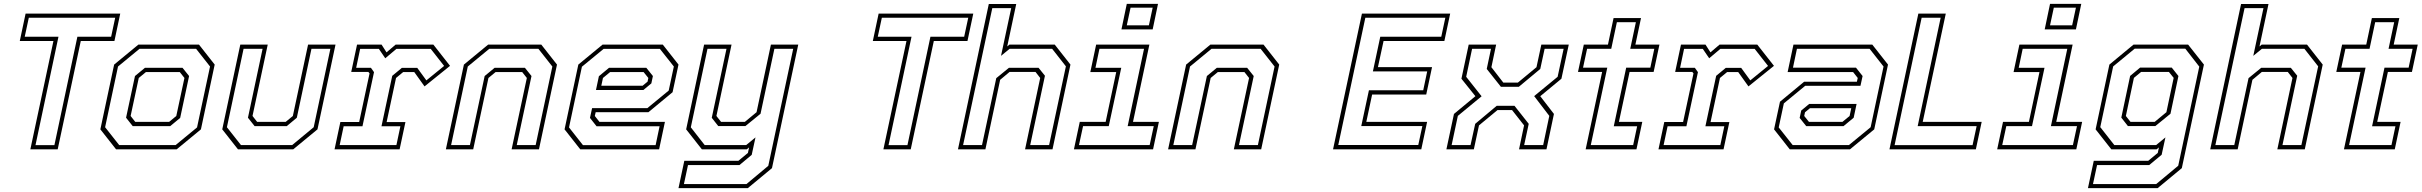

<svg xmlns="http://www.w3.org/2000/svg" viewBox="-20 -770 12486 990"><path d="M136.5 0 255.5 -558.5H82L112 -700H600L570 -558.5H396.5L277.5 0ZM163 -21.5H260.5L379 -580.5H553L574 -678.5H128.5L107.5 -580.5H281.5Z M578.5 0 497.5 -103 568.5 -437 693.5 -540H1006L1087 -437L1016 -103L891 0ZM594.5 -22H885.5L996 -113L1063 -427L991 -518.5H699.5L588.5 -427L522 -114ZM664.5 -119.5 630 -163 676 -378 727.5 -420.5H921L955 -378L909 -162L857.5 -119.5ZM677.5 -141.5H852L889 -172L931 -368L907 -398.5H732.5L695.5 -368L653.5 -172Z M1207 0 1126 -103 1219 -540H1360.5L1282 -172L1306 -141.5H1453L1490 -172L1568.5 -540H1710L1617 -103L1492 0ZM1222.5 -22H1486.5L1597.5 -114L1683.5 -518.5H1586L1510.5 -163L1458.5 -119.5H1293L1258.5 -163L1334 -518.5H1236L1150 -114Z M1705 0 1735 -141H1832L1885.5 -391.5L1879.5 -399H1791L1821 -540H1947.5L1973 -500L2020 -540H2214.5L2300.5 -430.5L2169 -324.5L2116 -398.5H2059L2022 -368L1973.5 -140.5H2070.5L2040.5 0ZM1731.5 -22H2024L2044.5 -119H1947L2002.5 -379L2052 -420H2131.5L2178.5 -355.5L2270 -430L2201 -518H2024L1966.5 -469.5L1933.5 -518H1837L1816.5 -420.5H1892.5L1908.5 -398L1849 -119H1752Z M2279 0 2372 -437 2497 -540H2771L2852 -437L2759 0H2618L2696.5 -368L2672.5 -398.5H2535.5L2498.5 -368L2420 0ZM2306 -22H2403L2479 -378L2530.5 -420.5H2686.5L2720.5 -378L2644.5 -22H2742L2828 -427L2756 -518.5H2503L2392 -427Z M3397.5 -540 3478.5 -437 3448 -294.5 3323.5 -191.5H3051.5L3047 -172L3071 -141.5H3408.5L3378.5 0H2972L2891 -103L2962 -437L3087 -540ZM3312.5 -420.5 3346.5 -378 3338.5 -340 3297.5 -306H3053L3068 -377L3120.5 -420.5ZM3382.5 -518H3092.5L2980.5 -426L2914 -113L2986 -21.5H3360.5L3381 -119H3056L3022 -162L3033 -212.5H3318L3428 -303L3454.5 -427ZM3298.5 -398.5H3126L3089 -368L3080.5 -328H3293.5L3319 -349L3323 -368Z M3599 0 3518 -103 3610.5 -540H3752L3674 -172L3698 -141.5H3820.5L3881 -191.5L3955 -540H4096L3960.5 97L3836 200H3478.5L3508.5 59H3787.5L3836.5 18.5L3842.5 -10L3830.5 0ZM3506.5 179H3829L3941.5 85L4070 -518.5H3973L3901.5 -183.5L3823.5 -120H3683.5L3650 -162.5L3726 -518.5H3628L3542 -113.5L3613.5 -22H3827.5L3875.5 -61.5L3856 28.5L3793 81H3527.5Z M4535 0 4654 -558.5H4480.5L4510.5 -700H4998.5L4968.5 -558.5H4795L4676 0ZM4561.5 -21.5H4659L4777.5 -580.5H4951.5L4972.5 -678.5H4527L4506 -580.5H4680Z M4919.5 0 5078.5 -749.5H5220L5173.5 -530.5L5185 -540H5418.5L5499.5 -437L5407 0H5265.5L5343.5 -368L5319.5 -399H5185.5L5137 -358.5L5061 0ZM4946 -22H5043.5L5117 -367L5182.5 -420.5H5335L5368 -379.5L5292 -22H5389.5L5476 -428L5405 -518.5H5186L5141.5 -482L5194 -728H5096.5Z M5762.5 -618.5 5790 -750H5951L5923.5 -618.5ZM5790 -639.5H5904L5923.5 -730.5H5809.5ZM5517.5 0 5547.5 -141.5H5681L5735.5 -398.5H5602L5632 -540H5906.5L5822 -141.5H5955.5L5925.5 0ZM5543.5 -22H5908L5929 -119.5H5794.5L5879 -518.5H5649L5628.5 -420.5H5761.5L5697 -119.5H5564.5Z M6003 0 6096 -437 6221 -540H6495L6576 -437L6483 0H6342L6420.5 -368L6396.5 -398.5H6259.5L6222.5 -368L6144 0ZM6030 -22H6127L6203 -378L6254.5 -420.5H6410.5L6444.5 -378L6368.5 -22H6466L6552 -427L6480 -518.5H6227L6116 -427Z M6853.5 0 7002.5 -700H7457.5L7427.5 -558.5H7114L7085 -424H7364L7334 -282.5H7055L7025 -141.5H7338.5L7308.5 0ZM6880.5 -22.5H7293L7314 -120H6999L7038.5 -304.5H7318.5L7339 -402H7059L7097 -580.5H7411.5L7432.5 -678.5H7020Z M7438 0 7477 -182.5 7587.5 -274 7515.5 -364 7553 -540H7694.5L7670 -423.5L7731.5 -344H7806.5L7902.5 -423.5L7927.5 -540H8069L8031 -364L7922 -274L7992.5 -182.5L7954 0H7812.5L7838.5 -123.5L7776.5 -202.5H7701.5L7606 -123.5L7579.5 0ZM7465 -22H7562.5L7586.5 -131.5L7697.5 -224.5H7789L7862.5 -131.5L7839 -22H7937L7968.5 -172.5L7890.5 -274.5L8011.5 -374L8042.5 -518.5H7944.5L7922 -414.5L7811.5 -322.5H7719L7646 -414.5L7668 -518.5H7570.5L7540 -374L7619.5 -273.5L7497 -172.5Z M8156 0 8241 -399H8116.5L8146.5 -540H8271L8300 -677H8441.5L8412.5 -540H8536.5L8506.5 -399H8382.5L8327.5 -141.5H8448L8418 0ZM8182.5 -22H8401L8421.5 -119H8301L8365 -421H8489.5L8510 -518.5H8386L8415 -655.5H8317L8288 -518.5H8163.5L8142.5 -421H8267.5Z M8531.5 0 8561.5 -141H8658.5L8712 -391.5L8706 -399H8617.5L8647.5 -540H8774L8799.5 -500L8846.5 -540H9041L9127 -430.5L8995.5 -324.5L8942.5 -398.5H8885.5L8848.5 -368L8800 -140.5H8897L8867 0ZM8558 -22H8850.5L8871 -119H8773.5L8829 -379L8878.5 -420H8958L9005 -355.5L9096.5 -430L9027.5 -518H8850.5L8793 -469.5L8760 -518H8663.5L8643 -420.5H8719L8735 -398L8675.5 -119H8578.5Z M9208.5 0 9127.5 -103 9158 -245.5 9282.5 -348.5H9554.5L9559 -368L9535 -398.5H9197.5L9227.5 -540H9634L9715 -437L9644 -103L9519 0ZM9293.5 -119.5 9259.5 -162 9267.5 -200 9308.5 -234H9553L9538 -163L9485.5 -119.5ZM9223.5 -22H9513.5L9625.5 -114L9692 -427L9620 -518.5H9245.5L9225 -421H9550L9584 -378L9573 -327.5H9288L9178 -237L9151.5 -113ZM9307.5 -141.5H9480L9517 -172L9525.5 -212H9312.5L9287 -191L9283 -172Z M9722.5 0 9871.5 -700H10013L9894 -141.5H10198L10168 0ZM9749 -21.5H10151L10172 -119.5H9868L9986.5 -678.5H9888.5Z M10523 -618.5 10550.5 -750H10711.5L10684 -618.5ZM10550.5 -639.5H10664.5L10684 -730.5H10570ZM10278 0 10308 -141.5H10441.5L10496 -398.5H10362.5L10392.5 -540H10667L10582.5 -141.5H10716L10686 0ZM10304 -22H10668.5L10689.5 -119.5H10555L10639.5 -518.5H10409.5L10389 -420.5H10522L10457.5 -119.5H10325Z M10746 200 10776 59H11057L11106 18.5L11112 -10L11100 0H10866.5L10785.5 -103L10856.5 -437L10981 -540H11262.5L11344 -437L11230 97L11105.5 200ZM10772 179H11098L11211.5 84.5L11320 -426.5L11248 -519H10987L10876 -427.5L10809.5 -114.5L10882 -22H11097.5L11145.5 -61.5L11126 28L11062 81H10793ZM10952 -120 10918 -163.5 10963.5 -378.5 11015 -421.5H11178L11212.5 -378L11171.5 -183.5L11093.5 -120ZM10965.5 -141.5H11090L11150.5 -191.5L11188 -368.5L11163.5 -399H11020L10983 -368.5L10941.5 -172Z M11376.5 0 11535.5 -749.5H11677L11630.5 -530.5L11642 -540H11875.5L11956.5 -437L11864 0H11722.5L11800.5 -368L11776.5 -399H11642.5L11594 -358.5L11518 0ZM11403 -22H11500.5L11574 -367L11639.5 -420.5H11792L11825 -379.5L11749 -22H11846.5L11933 -428L11862 -518.5H11643L11598.5 -482L11651 -728H11553.5Z M12066 0 12151 -399H12026.5L12056.5 -540H12181L12210 -677H12351.5L12322.5 -540H12446.5L12416.5 -399H12292.5L12237.5 -141.5H12358L12328 0ZM12092.5 -22H12311L12331.5 -119H12211L12275 -421H12399.5L12420 -518.5H12296L12325 -655.5H12227L12198 -518.5H12073.5L12052.5 -421H12177.5Z"/></svg>

Font: Tourney Thin ExtraLight
Style: Italic
Weight: 250
Italic angle: -12°
Version: Version 1.015